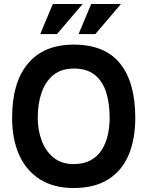

<svg xmlns="http://www.w3.org/2000/svg" viewBox="-20 -934 740 964"><path d="M245.2 -914H395L266 -762.8H182ZM438 -914H587.5L458.5 -762.8H374.5ZM40.8 -343Q40.8 -520.2 120.5 -615.1Q200.2 -710 350 -710Q506.5 -710 582.9 -615.1Q659.2 -520.2 659.2 -343Q659.2 -234.2 625.5 -155.2Q591.8 -76.2 523 -33.1Q454.2 10 350 10Q250.2 10 181.4 -33.1Q112.5 -76.2 76.6 -155.2Q40.8 -234.2 40.8 -343ZM350 -110.2Q399.5 -110.2 434.2 -128.9Q469 -147.5 490.1 -180.2Q511.2 -213 520.9 -254.8Q530.5 -296.5 530.5 -343Q530.5 -414.5 513 -470.2Q495.5 -526 456.1 -557.9Q416.8 -589.8 350 -589.8Q288.8 -589.8 248.9 -557.9Q209 -526 189.2 -470.2Q169.5 -414.5 169.5 -343Q169.5 -281.5 189.2 -228.2Q209 -175 248.9 -142.6Q288.8 -110.2 350 -110.2Z"/></svg>

Font: Haskoy
Style: Regular
Weight: 400
Designer: Ertekin Erdin
Foundry: Ertekin Erdin
Version: Version 1.500